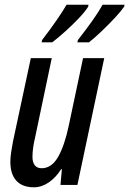

<svg xmlns="http://www.w3.org/2000/svg" viewBox="-20 -786 549 816"><path d="M124 10Q75 10 49.5 -18Q24 -46 24 -98Q24 -116 27.5 -139.5Q31 -163 35 -184L111 -539H200L129 -201Q118 -155 118 -119Q118 -97 127.5 -84Q137 -71 157 -71Q199 -71 226.5 -118.5Q254 -166 272 -251L333 -539H423L309 0H237L243 -67H240Q217 -31 187 -10.5Q157 10 124 10ZM311 -616Q348 -663 375 -701.5Q402 -740 416 -766H509L508 -758Q494 -738 467.5 -709.5Q441 -681 411 -652.5Q381 -624 358 -606H309ZM159 -616Q195 -663 221.5 -701.5Q248 -740 263 -766H356L355 -758Q342 -737 315.5 -709Q289 -681 258.5 -653.5Q228 -626 202 -606H157Z"/></svg>

Font: Noto Sans ExtraCondensed Medium
Style: Italic
Weight: 500
Width: 2
Italic angle: -12°
Designer: Monotype Design Team
Foundry: Monotype Imaging Inc.
Version: Version 2.013; ttfautohint (v1.8.4.7-5d5b)